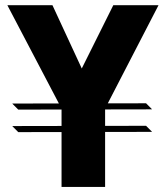

<svg xmlns="http://www.w3.org/2000/svg" viewBox="-20 -739 650 759"><path d="M52.2 -305.7 29.2 -328.7V-329.7L557.4 -330.7L580.4 -307.7V-306.7ZM52.2 -216.7 29.2 -239.7V-240.7L557.4 -241.7L580.4 -218.7V-217.7ZM223.3 -309.9 9.6 -717.4V-718.5H187.3L323.5 -424.5L224.3 -309.9ZM223.3 0V-309.9H395.5V0ZM224.3 -309.9 427.9 -718.5H606.2V-717.5L395.5 -309.9Z"/></svg>

Font: Foldit Thin
Style: Regular
Weight: 100
Designer: Sophia Tai
Foundry: Sophia Tai
Version: Version 1.003